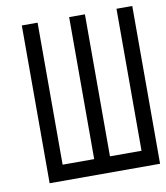

<svg xmlns="http://www.w3.org/2000/svg" viewBox="-74 -687 647 749"><g transform="rotate(-10 250.0 -312.5)"><path d="M62.5 -625Q62.5 -625 62.5 0H500Q500 0 500 -625H437.5V-62.5H312.5V-625H250V-62.5H125V-625Z"/></g></svg>

Font: UnifontExMono
Style: Regular
Weight: 500
Version: Version 15.0.06